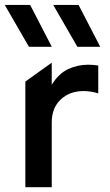

<svg xmlns="http://www.w3.org/2000/svg" viewBox="-29 -780 460 800"><path d="M76.6 0V-440.1L186.6 -518.8V-426.6Q214.5 -472.8 254.2 -491.6Q294 -510.4 338.6 -510.4Q348.8 -510.4 359.5 -509.5Q370.2 -508.7 380.4 -507V-390.9Q365.7 -395.6 350.1 -398.1Q334.4 -400.6 319.1 -400.6Q261.3 -400.6 223.9 -365.4Q186.6 -330.2 186.6 -269.2V0ZM293.4 -585 192.7 -759.5H298.4L388.7 -585ZM91.6 -585 -9.2 -759.5H96.6L186.8 -585Z"/></svg>

Font: Geologica-Sharp
Style: Regular
Weight: 100
Designer: Sindre Bremnes, Frode Helland
Foundry: Monokrom Skriftforlag AS
Version: Version 1.010;gftools[0.9.28]